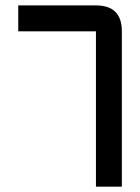

<svg xmlns="http://www.w3.org/2000/svg" viewBox="-20 -704 528 724"><path d="M439.5 -585.9V0H341.8V-585.9H48.8V-683.6H341.8Q439.5 -683.6 439.5 -585.9Z"/></svg>

Font: BabelStone Runic Elder Futhark
Style: Regular
Weight: 400
Designer: Andrew West
Foundry: BabelStone
Version: Version 3.005 March 14, 2022